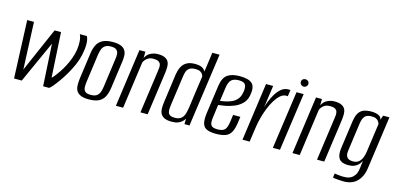

<svg xmlns="http://www.w3.org/2000/svg" viewBox="-67 -1050 3293 1588"><g transform="rotate(15 1579.0 -256.5)"><path d="M313 0 286 -471H340L362 -87Q368 -90 383 -108.5Q398 -127 417.5 -155.5Q437 -184 454.5 -217.5Q472 -251 484 -284Q500 -326 505.5 -363.5Q511 -401 509 -434.5Q507 -468 495 -495H555Q568 -471 568.5 -429.5Q569 -388 558.5 -339Q548 -290 527 -242Q510 -204 486.5 -163Q463 -122 438 -87Q413 -52 393.5 -28.5Q374 -5 364 0ZM64 0 44 -495H102L123 0ZM79 0 285 -471 309 -396 130 0Z M705 7Q663 7 638 -3Q613 -13 600.5 -31.5Q588 -50 586.5 -77Q585 -104 589 -138L621 -369Q627 -408 642 -438Q657 -468 689 -485.5Q721 -503 777 -503Q819 -503 844.5 -493Q870 -483 882 -464.5Q894 -446 895.5 -422Q897 -398 893 -369L861 -138Q855 -92 839.5 -59.5Q824 -27 792 -10Q760 7 705 7ZM711 -33Q745 -33 762.5 -46Q780 -59 787.5 -80.5Q795 -102 798 -125L832 -372Q836 -395 834.5 -415.5Q833 -436 819.5 -449.5Q806 -463 771 -463Q737 -463 719.5 -449.5Q702 -436 695 -415.5Q688 -395 684 -372L650 -125Q647 -102 648 -80.5Q649 -59 662.5 -46Q676 -33 711 -33Z M936 0 1005 -495H1056L1055 -441Q1071 -474 1101 -488.5Q1131 -503 1162 -503Q1201 -503 1223 -492Q1245 -481 1254 -463Q1263 -445 1263 -421.5Q1263 -398 1260 -372L1208 0H1146L1197 -364Q1200 -381 1201 -397.5Q1202 -414 1197.5 -427Q1193 -440 1179 -448Q1165 -456 1137 -456Q1111 -456 1094.5 -447Q1078 -438 1068.5 -426Q1059 -414 1054 -403L998 0Z M1415 8Q1378 8 1355.5 -1.5Q1333 -11 1322 -28.5Q1311 -46 1309.5 -72.5Q1308 -99 1313 -133L1347 -380Q1353 -417 1367 -444.5Q1381 -472 1408 -488Q1435 -504 1479 -504Q1520 -504 1541 -492Q1562 -480 1570 -463L1593 -630H1655L1566 0H1523L1524 -47Q1516 -34 1503.5 -21.5Q1491 -9 1469.5 -0.5Q1448 8 1415 8ZM1431 -30Q1460 -30 1477.5 -40.5Q1495 -51 1504 -68Q1513 -85 1517.5 -105.5Q1522 -126 1525 -146Q1534 -214 1543.5 -281.5Q1553 -349 1563 -417Q1562 -426 1555.5 -437Q1549 -448 1535 -456Q1521 -464 1495 -464Q1458 -464 1440.5 -450Q1423 -436 1417 -414.5Q1411 -393 1408 -369L1374 -125Q1371 -107 1370.5 -90Q1370 -73 1374 -59.5Q1378 -46 1391.5 -38Q1405 -30 1431 -30Z M1794 10Q1746 10 1717.5 -2Q1689 -14 1679.5 -44.5Q1670 -75 1677 -133L1712 -382Q1723 -452 1760.5 -477Q1798 -502 1863 -502Q1942 -502 1971.5 -472Q2001 -442 1986 -368Q1977 -324 1948.5 -297Q1920 -270 1882.5 -255Q1845 -240 1809 -233.5Q1773 -227 1751 -225L1737 -119Q1729 -69 1741 -49Q1753 -29 1798 -29Q1842 -29 1859.5 -48Q1877 -67 1884 -118L1892 -178H1954L1947 -126Q1939 -71 1922.5 -42Q1906 -13 1875 -1.5Q1844 10 1794 10ZM1757 -262Q1777 -264 1802.5 -269.5Q1828 -275 1853.5 -286Q1879 -297 1897.5 -317.5Q1916 -338 1923 -369Q1934 -414 1923.5 -440.5Q1913 -467 1866 -467Q1822 -467 1801 -447.5Q1780 -428 1773 -376Z M2020 0 2089 -495H2150L2123 -305Q2128 -325 2140.5 -357.5Q2153 -390 2172.5 -422.5Q2192 -455 2218.5 -477.5Q2245 -500 2278 -500Q2282 -500 2288 -500Q2294 -500 2297 -499L2289 -444Q2287 -445 2282.5 -445Q2278 -445 2273 -445Q2247 -444 2224 -423Q2201 -402 2180.5 -368.5Q2160 -335 2144 -294.5Q2128 -254 2117 -212.5Q2106 -171 2101 -137L2081 0Z M2280 0 2350 -495H2411L2341 0ZM2394 -555Q2381 -555 2371.5 -564.5Q2362 -574 2362 -587Q2362 -601 2371.5 -609.5Q2381 -618 2394 -618Q2408 -618 2417.5 -609.5Q2427 -601 2427 -587Q2427 -574 2417.5 -564.5Q2408 -555 2394 -555Z M2448 0 2517 -495H2568L2567 -441Q2583 -474 2613 -488.5Q2643 -503 2674 -503Q2713 -503 2735 -492Q2757 -481 2766 -463Q2775 -445 2775 -421.5Q2775 -398 2772 -372L2720 0H2658L2709 -364Q2712 -381 2713 -397.5Q2714 -414 2709.5 -427Q2705 -440 2691 -448Q2677 -456 2649 -456Q2623 -456 2606.5 -447Q2590 -438 2580.5 -426Q2571 -414 2566 -403L2510 0Z M2917 117Q2905 117 2890 116Q2875 115 2861 114Q2847 113 2837 111.5Q2827 110 2824 109L2829 73Q2841 74 2863 77Q2885 80 2903 80Q2915 80 2932 78.5Q2949 77 2967 67.5Q2985 58 2999.5 37.5Q3014 17 3019 -21L3028 -89Q3019 -70 3004.5 -55Q2990 -40 2969.5 -31.5Q2949 -23 2920 -23Q2902 -23 2883 -26.5Q2864 -30 2849 -42Q2834 -54 2827.5 -80.5Q2821 -107 2828 -154L2860 -384Q2868 -436 2886.5 -460.5Q2905 -485 2931.5 -493Q2958 -501 2987 -501Q3008 -501 3027.5 -497.5Q3047 -494 3061.5 -484Q3076 -474 3079 -454L3092 -493H3146L3083 -42Q3078 -3 3064 26.5Q3050 56 3029 76.5Q3008 97 2979.5 107Q2951 117 2917 117ZM2947 -63Q2980 -63 2998.5 -79.5Q3017 -96 3026.5 -121.5Q3036 -147 3039 -173L3073 -416Q3071 -425 3064 -436Q3057 -447 3043 -455Q3029 -463 3002 -463Q2966 -463 2947 -445Q2928 -427 2921 -379L2888 -139Q2884 -113 2889.5 -97Q2895 -81 2905.5 -74Q2916 -67 2927.5 -65Q2939 -63 2947 -63Z"/></g></svg>

Font: Alumni Sans
Style: Italic
Weight: 400
Italic angle: -8°
Version: Version 1.016